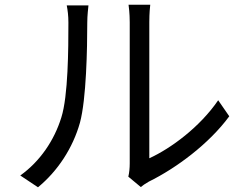

<svg xmlns="http://www.w3.org/2000/svg" viewBox="-20 -770 1040 814"><path d="M524 -21 577 23C584 17 595 9 611 0C727 -57 866 -160 952 -277L905 -345C828 -232 705 -141 613 -99C613 -130 613 -613 613 -676C613 -714 616 -742 617 -750H525C526 -742 530 -714 530 -676C530 -613 530 -123 530 -77C530 -57 528 -37 524 -21ZM66 -26 141 24C225 -45 289 -143 319 -250C346 -350 350 -564 350 -675C350 -705 354 -735 355 -747H263C267 -726 270 -704 270 -674C270 -563 269 -363 240 -272C210 -175 150 -86 66 -26Z"/></svg>

Font: Source Han Sans KR
Style: Regular
Weight: 400
Designer: Ryoko NISHIZUKA 西塚涼子 (kana, bopomofo & ideographs); Paul D. Hunt (Latin, Greek & Cyrillic); Sandoll Communications 산돌커뮤니
Foundry: Adobe
Version: Version 2.004;hotconv 1.0.118;makeotfexe 2.5.65603